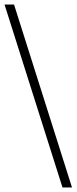

<svg xmlns="http://www.w3.org/2000/svg" viewBox="-23 -740 338 848"><path d="M253 88 -3 -720H39L295 88Z"/></svg>

Font: Mukta Mahee ExtraLight
Style: Regular
Weight: 275
Designer: Shuchita Grover, Noopur Datye, Girish Dalvi, Yashodeep Gholap
Foundry: Ek Type
Version: Version 2.538;PS 1.000;hotconv 16.6.51;makeotf.lib2.5.65220;